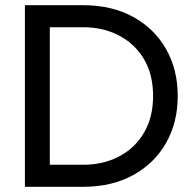

<svg xmlns="http://www.w3.org/2000/svg" viewBox="-20 -720 747 740"><path d="M76 0V-700H300Q411 -700 493 -655Q575 -610 620 -531Q665 -452 665 -350Q665 -248 620 -169Q575 -90 493 -45Q411 0 300 0ZM172 -85H301Q378 -85 439 -117Q500 -149 535 -208.5Q570 -268 570 -350Q570 -433 535 -492Q500 -551 439 -583Q378 -615 301 -615H172Z"/></svg>

Font: MuseoModerno
Style: Regular
Weight: 400
Designer: Pablo Cosgaya, Héctor Gatti, Marcela Romero, and the Authors of The MuseoModerno Project.
Foundry: Omnibus-Type Team
Version: Version 1.001